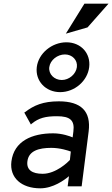

<svg xmlns="http://www.w3.org/2000/svg" viewBox="-20 -1013 610 1044"><path d="M456 -864 570 -993H439L338 -830ZM333 -717C373 -717 403 -686 398 -648C393 -610 356 -578 316 -578C275 -578 243 -610 248 -648C253 -686 292 -717 333 -717ZM307 -512C386 -512 456 -573 465 -648C474 -723 420 -783 341 -783C262 -783 189 -723 180 -648C171 -573 228 -512 307 -512ZM112 -401 148 -336 152 -340C191 -372 228 -381 290 -381C361 -381 387 -359 379 -298L375 -266C361 -272 318 -288 269 -288C154 -288 56 -246 42 -135C31 -46 97 11 199 11C269 11 330 -34 355 -55L348 0H424L462 -298C476 -409 420 -462 300 -462C214 -462 164 -440 117 -404ZM129 -136C136 -193 191 -209 259 -209C307 -209 352 -194 365 -189L360 -143C351 -133 285 -68 212 -68C155 -68 123 -89 129 -136Z"/></svg>

Font: Charger
Style: BdIt
Weight: 400
Designer: Jasper
Foundry: Cannot Into Space Fonts
Version: Version 0.98